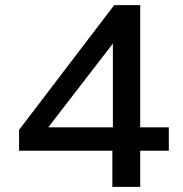

<svg xmlns="http://www.w3.org/2000/svg" viewBox="-20 -725 711 745"><path d="M416 0V-140H54V-221L423 -705H524V-231H635V-140H524V0ZM418 -231V-582H438L145 -202L140 -231Z"/></svg>

Font: Nunito Sans 10pt SemiExpanded SemiBold
Style: Regular
Weight: 600
Width: 6
Designer: Vernon Adams
Foundry: Vernon Adams
Version: Version 3.101;gftools[0.9.27]